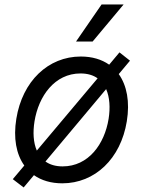

<svg xmlns="http://www.w3.org/2000/svg" viewBox="-20 -804 637 854"><path d="M529.8 -784.1H431.8L318.2 -619.3H392ZM558.2 -534.1 511.4 -571 465.6 -516.3C432.2 -539.8 389.6 -552.6 339.5 -552.6C194.6 -552.6 79.5 -443.2 52.6 -275.6C38.7 -189.6 52.2 -117.9 88.1 -67.8L36.9 -7.1L85.2 29.8L131 -24.9C164.4 -1.4 207 11.4 257.1 11.4C402 11.4 517 -98 544 -264.2C558.2 -351.2 544.4 -423.7 508.2 -474.4ZM133.5 -264.2C151.6 -376.4 223 -477.3 338.1 -477.3C369.7 -477.3 394.9 -469.5 414.1 -455.6L143.8 -134.2C128.2 -169.7 125.7 -215.6 133.5 -264.2ZM463.1 -275.6C445 -163 373.6 -63.9 258.5 -63.9C226.9 -63.9 201.7 -71.7 182.2 -85.6L452.1 -407.7C468 -371.4 470.9 -324.9 463.1 -275.6Z"/></svg>

Font: TID UI
Style: Italic
Weight: 400
Italic angle: -9.39999°
Designer: The TID Project Authors
Foundry: Bakken & Bæck
Version: Version 1.001;hotconv 1.0.109;makeotfexe 2.5.65596